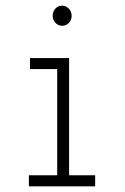

<svg xmlns="http://www.w3.org/2000/svg" viewBox="-20 -658 440 678"><path d="M82 0V-39H182V-414H86V-453H224V-39H316V0ZM199 -567Q186 -567 176 -577Q166 -587 166 -602Q166 -617 175.5 -627.5Q185 -638 199 -638Q213 -638 223 -627.5Q233 -617 233 -602Q233 -587 223 -577Q213 -567 199 -567Z"/></svg>

Font: Inconsolata Condensed Light
Style: Regular
Weight: 300
Width: 3
Monospace: yes
Designer: Raph Levien, Cyreal, Brenton Simpson
Foundry: Raph Levien, Cyreal, Google
Version: Version 3.001; ttfautohint (v1.8.2.53-6de2)